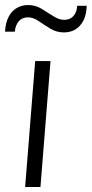

<svg xmlns="http://www.w3.org/2000/svg" viewBox="-36 -744 365 764"><path d="M64 0 104 -501H165L125 0ZM-16 -618Q-14 -653 -2 -676.5Q10 -700 30.5 -712Q51 -724 76 -724Q105 -724 129.5 -709Q154 -694 176.5 -679.5Q199 -665 219 -665Q243 -665 256.5 -680.5Q270 -696 271 -721H309Q308 -685 295.5 -661.5Q283 -638 263.5 -626.5Q244 -615 218 -615Q189 -615 164.5 -630Q140 -645 118 -660Q96 -675 76 -675Q52 -675 38.5 -659Q25 -643 23 -618Z"/></svg>

Font: Muli Light
Style: Italic
Weight: 300
Italic angle: -4.541°
Designer: Vernon Adams
Foundry: Vernon Adams
Version: Version 2.100; ttfautohint (v1.8.1.43-b0c9)